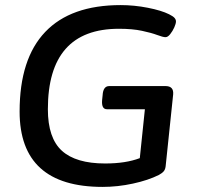

<svg xmlns="http://www.w3.org/2000/svg" viewBox="-20 -727 779 754"><path d="M383 7Q57 7 57 -289Q57 -496 157.5 -601.5Q258 -707 454 -707Q507 -707 560.5 -696.5Q614 -686 644 -671Q660 -663 665.5 -656.5Q671 -650 671 -643Q671 -634 664.5 -619.5Q658 -605 648.5 -593Q639 -581 630 -581Q620 -581 597.5 -589.5Q575 -598 537.5 -606Q500 -614 447 -614Q168 -614 168 -298Q168 -185 223 -135Q278 -85 393 -85Q474 -85 529 -106L549 -298H400Q378 -298 381 -334L383 -353Q385 -389 409 -389H630Q663 -389 660 -356L631 -79Q630 -63 623.5 -55Q617 -47 604 -40Q562 -19 502 -6Q442 7 383 7Z"/></svg>

Font: Asap Semi Expanded Semi Expanded Medium
Style: Italic
Weight: 500
Width: 6
Italic angle: -6°
Designer: Pablo Cosgaya
Foundry: Omnibus-Type
Version: Version 3.001; ttfautohint (v1.8.4.7-5d5b)